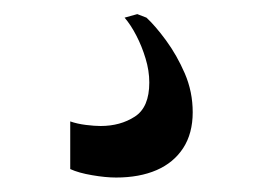

<svg xmlns="http://www.w3.org/2000/svg" viewBox="-20 -26 372 272"><path d="M144.5 225.5Q129.5 225.5 110.5 222.2Q91.5 219 79.5 213.5V146Q89.5 149.5 101.8 151Q114 152.5 122.5 152.5Q150.5 152.5 171 139.2Q191.5 126 191.5 91Q191.5 74 186.2 56.8Q181 39.5 173.2 24.5Q165.5 9.5 156.5 -1L174.5 -6L187.5 -1Q200 10.5 215.2 31.2Q230.5 52 241.8 78Q253 104 253 133Q253 163 239.5 183.8Q226 204.5 201.8 215Q177.5 225.5 144.5 225.5Z"/></svg>

Font: Merriweather 120pt
Style: Regular
Weight: 400
Version: Version 2.100